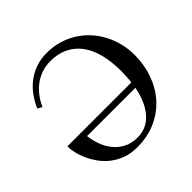

<svg xmlns="http://www.w3.org/2000/svg" viewBox="-176 -840 1017 1017"><g transform="rotate(-45 332.5 -331.5)"><path d="M148.9 -214.8Q152.8 -181.6 164.8 -147Q176.8 -112.3 199 -84Q221.2 -55.7 254.6 -37.8Q288.1 -20 335 -20Q364.3 -20 391.8 -31.2Q419.4 -42.5 442.6 -66.4Q465.8 -90.3 483.4 -127.2Q501 -164.1 510.7 -214.8ZM631.3 -340.8Q631.3 -268.6 608.6 -203.9Q585.9 -139.2 542.7 -90.3Q499.5 -41.5 436.8 -12.9Q374 15.6 294.4 15.6Q248 15.6 210.7 1.7Q173.3 -12.2 144.8 -34.7Q116.2 -57.1 95.7 -85.7Q75.2 -114.3 62 -143.8Q48.8 -173.3 42.7 -201.2Q36.6 -229 36.6 -250H516.1Q518.1 -269 519.3 -289.3Q520.5 -309.6 520.5 -332Q520.5 -402.8 505.9 -459Q491.2 -515.1 462.2 -553.7Q433.1 -592.3 390.4 -612.8Q347.7 -633.3 292 -633.3Q258.8 -633.3 228.8 -623.5Q198.7 -613.8 173.1 -595.5Q147.5 -577.1 126.5 -550.5Q105.5 -523.9 90.8 -490.7L65.4 -504.4Q80.6 -539.6 103 -570.8Q125.5 -602.1 155.8 -626Q186 -649.9 224.4 -663.8Q262.7 -677.7 309.6 -677.7Q356.9 -677.7 399.4 -665.3Q441.9 -652.8 477.5 -630.4Q513.2 -607.9 541.7 -576.9Q570.3 -545.9 590.1 -508.5Q609.9 -471.2 620.6 -428.5Q631.3 -385.7 631.3 -340.8Z"/></g></svg>

Font: Doulos SIL CyrE
Style: Regular
Weight: 400
Designer: Walt Agee, Victor Gaultney, Peter Martin, Debbi Hosken, Becca Hirsbrunner
Foundry: SIL International
Version: Version 5.000